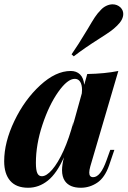

<svg xmlns="http://www.w3.org/2000/svg" viewBox="-20 -862 599 896"><path d="M0 0ZM513.7 -162.6 488.8 -89.4Q468.8 -32.7 433.6 -9.3Q398.4 14.2 356.9 14.2Q304.7 14.2 282.7 -17.6Q269.5 -37.1 269.5 -67.9Q269.5 -91.8 278.3 -127.9Q245.1 -52.7 203.4 -19.3Q161.6 14.2 111.3 14.2Q55.7 14.2 27.6 -18.3Q-0.5 -50.8 -0.5 -109.4Q-0.5 -198.2 47.1 -297.6Q94.7 -397 167.5 -463.9Q240.2 -530.8 310.1 -530.8Q336.9 -530.8 353.5 -514.6Q370.1 -498.5 373 -466.3L387.2 -516.6Q469.2 -518.1 532.2 -530.8L401.4 -85.4Q396.5 -67.4 396.5 -56.6Q396.5 -35.2 414.6 -35.2Q449.2 -35.2 477.1 -113.8L494.6 -162.6ZM362.8 -442.4Q362.8 -466.8 354 -480.5Q345.2 -494.1 329.1 -494.1Q294.9 -494.1 251.7 -432.9Q208.5 -371.6 178 -279.5Q147.5 -187.5 147.5 -102.1Q147.5 -68.4 154.1 -54Q160.6 -39.6 175.3 -39.6Q196.8 -39.6 223.4 -70.1Q250 -100.6 276.4 -158.4Q302.7 -216.3 323.2 -294.9L318.4 -270L361.8 -426.3Q362.8 -437 362.8 -442.4ZM389.2 -726.6Q410.2 -762.7 422.6 -781.5Q435.1 -800.3 450.7 -815.9Q461.9 -828.1 476.6 -835Q491.2 -841.8 505.4 -841.8Q526.4 -841.8 542 -827.6Q555.2 -814.5 555.2 -796.9Q555.2 -770 526.4 -742.2Q512.2 -728 494.9 -715.6Q477.5 -703.1 442.9 -681.2Q372.6 -636.7 324.2 -599.1L314 -608.4Q341.3 -647 389.2 -726.6Z"/></svg>

Font: TypoPRO Playfair Display
Style: Bold Italic
Weight: 700
Italic angle: -14.9847°
Designer: Claus Eggers Sørensen
Foundry: Claus Eggers Sørensen
Version: Version 1.004;PS 001.004;hotconv 1.0.70;makeotf.lib2.5.58329